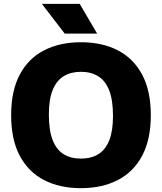

<svg xmlns="http://www.w3.org/2000/svg" viewBox="-20 -970 843 1000"><path d="M401.5 10Q291.5 10 209.8 -32Q128 -74 83 -158.5Q38 -243 38 -370Q38 -497 83 -581.5Q128 -666 209.8 -708Q291.5 -750 401.5 -750Q512 -750 593.8 -707.8Q675.5 -665.5 720.5 -581Q765.5 -496.5 765.5 -370Q765.5 -243.5 720.5 -159Q675.5 -74.5 593.5 -32.2Q511.5 10 401.5 10ZM401.5 -144Q455 -144 492.2 -167Q529.5 -190 549 -239Q568.5 -288 568.5 -366.5Q568.5 -448.5 548.8 -499Q529 -549.5 491.5 -572.8Q454 -596 401.5 -596Q349 -596 311.8 -573.2Q274.5 -550.5 254.5 -501.5Q234.5 -452.5 234.5 -373.5Q234.5 -291 254.2 -240.5Q274 -190 311.2 -167Q348.5 -144 401.5 -144ZM317 -795 198 -950H395L486 -795Z"/></svg>

Font: Encode Sans Condensed Thin ExtraBold
Style: Regular
Weight: 800
Version: Version 3.002